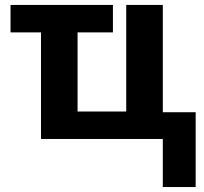

<svg xmlns="http://www.w3.org/2000/svg" viewBox="-20 -566 831 782"><path d="M439.9 -545.9V-434.1H295.9V-111.8H494.1V-545.9H643.1V-108.9H776.9V195.8H643.1V0H147V-434.1H22.9V-545.9Z"/></svg>

Font: OpenSans-Bold
Style: Bold
Weight: 700
Foundry: Ascender Corporation
Version: Version 1.10